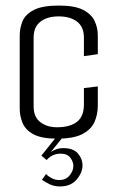

<svg xmlns="http://www.w3.org/2000/svg" viewBox="-20 -495 419 691"><path d="M185 4Q129 4 100 -12Q71 -28 61 -53Q51 -78 51 -103V-368Q51 -394 61 -418.5Q71 -443 101.5 -459Q132 -475 192 -475Q249 -475 279 -459.5Q309 -444 320.5 -419.5Q332 -395 332 -368V-300L282 -293V-360Q282 -398 257.5 -417Q233 -436 191 -436Q150 -436 125.5 -417Q101 -398 101 -360V-112Q101 -74 125 -55.5Q149 -37 185 -37Q232 -37 257 -56.5Q282 -76 282 -119V-178L332 -184V-115Q332 -83 320 -56Q308 -29 276.5 -12.5Q245 4 185 4ZM196 176Q175 176 158.5 168Q142 160 131 152L146 131Q151 138 164.5 145.5Q178 153 193 153Q217 153 230.5 136.5Q244 120 244 102Q244 87 233 72.5Q222 58 198 58Q182 58 169 64.5Q156 71 148 81L129 65L181 0H205L163 52Q184 38 207 38Q244 38 260.5 57.5Q277 77 277 100Q277 126 256 151Q235 176 196 176Z"/></svg>

Font: Smooch Sans Thin
Style: Regular
Weight: 400
Version: Version 1.010